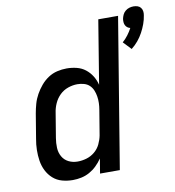

<svg xmlns="http://www.w3.org/2000/svg" viewBox="-85 -843 845 927"><g transform="rotate(-10 337.0 -379.5)"><path d="M587 -566 550 -605Q565 -618 577 -634Q589 -650 598 -667Q590 -669 584 -673.5Q578 -678 574.5 -685Q571 -692 570.5 -700Q570 -708 571 -716Q573 -726 577.5 -736Q582 -746 591 -753.5Q600 -761 610.5 -764Q621 -767 631 -767Q641 -767 650.5 -764Q660 -761 666 -753.5Q672 -746 673.5 -736Q675 -726 673 -716Q670 -695 662.5 -674.5Q655 -654 644.5 -634.5Q634 -615 619.5 -597.5Q605 -580 587 -566ZM198 8Q171 8 145.5 1Q120 -6 101 -23Q82 -40 70.5 -63Q59 -86 55 -112Q51 -138 51.5 -165Q52 -192 57 -219L77 -340Q81 -363 87.5 -386Q94 -409 106 -430.5Q118 -452 134 -471Q150 -490 170.5 -503.5Q191 -517 214.5 -522.5Q238 -528 261 -528Q286 -528 310 -522Q334 -516 352.5 -501.5Q371 -487 383.5 -467Q396 -447 402 -423L453 -735H550L429 0H332L344 -72Q331 -53 315 -37.5Q299 -22 280 -11.5Q261 -1 240 3.5Q219 8 198 8ZM236 -76Q258 -76 280 -82.5Q302 -89 320 -104Q338 -119 348 -140Q358 -161 362 -182L382 -303Q385 -320 385.5 -336.5Q386 -353 383.5 -369Q381 -385 375 -399.5Q369 -414 358 -424.5Q347 -435 331 -439.5Q315 -444 299 -444Q276 -444 253 -436Q230 -428 212.5 -411Q195 -394 185 -371.5Q175 -349 172 -327L152 -206Q148 -182 149 -158.5Q150 -135 161 -115.5Q172 -96 192 -86Q212 -76 236 -76Z"/></g></svg>

Font: Iosevka Aile Medium
Style: Italic
Weight: 500
Italic angle: -9°
Designer: Belleve Invis
Foundry: Belleve Invis
Version: Version 31.1.0; ttfautohint (v1.8.4)